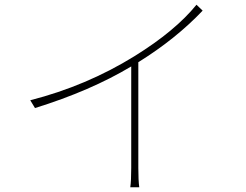

<svg xmlns="http://www.w3.org/2000/svg" viewBox="-20 -775 1040 812"><path d="M837 -730Q723 -610 565 -512V-65Q565 -11 569 17H531Q535 -11 535 -65V-494Q363 -391 128 -318L108 -351Q346 -412 548 -537Q721 -644 811 -755Z"/></svg>

Font: Noto Sans CJK TC Thin
Style: Regular
Weight: 250
Designer: Ryoko NISHIZUKA ???? (kana & ideographs); Paul D. Hunt (Latin, Greek & Cyrillic); Wenlong ZHANG ??? (bopomofo); Sandoll 
Foundry: Adobe Systems Incorporated
Version: Version 1.004 January 19, 2016